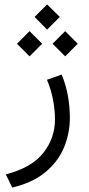

<svg xmlns="http://www.w3.org/2000/svg" viewBox="-20 -573 396 856"><path d="M134.3 -497.6 189.9 -553.2 246.6 -497.6 189.9 -440.9ZM214.4 -377.9 270.5 -434.1 326.7 -377.9 270.5 -321.8ZM55.7 -377.9 111.8 -434.1 168 -377.9 111.8 -321.8ZM254.9 -240.7Q274.4 -193.4 283 -144.5Q291.5 -95.7 291.5 -47.9Q291.5 21.5 265.1 84.7Q238.8 147.9 182.1 194.8Q125.5 241.7 34.7 263.2L5.9 204.6Q121.6 174.3 173.3 108.4Q225.1 42.5 225.1 -40Q225.1 -81.5 216.8 -126.5Q208.5 -171.4 189.5 -217.3Z"/></svg>

Font: Vazir Light FD
Style: Light-FD
Weight: 300
Designer: Saber Rastikerdar
Foundry: Saber Rastikerdar
Version: Version 30.1.0